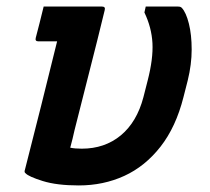

<svg xmlns="http://www.w3.org/2000/svg" viewBox="-20 -556 640 585"><path d="M113 -536H291Q302 -536 299 -525Q277 -434 253.5 -342.5Q230 -251 207 -159Q204 -146 201 -133Q198 -120 194 -106Q208 -103 229 -103Q299 -103 348 -143.5Q397 -184 417 -260L430 -311Q447 -377 444.5 -424.5Q442 -472 420 -518L424 -536H522Q527 -536 529.5 -535Q532 -534 534 -532Q547 -518 555.5 -484Q564 -450 564 -405Q564 -360 552 -311L539 -260Q516 -169 469 -109Q422 -49 358.5 -20Q295 9 220 9Q153 9 110 -4.5Q67 -18 58 -28Q53 -31 56 -39Q81 -137 105.5 -234.5Q130 -332 154 -430H97Q86 -430 89 -441Q94 -459 100.5 -485.5Q107 -512 113 -536Z"/></svg>

Font: Recursive Mn Lnr St SmB
Style: Italic
Weight: 600
Italic angle: -15°
Monospace: yes
Version: Version 1.079;hotconv 1.0.112;makeotfexe 2.5.65598; ttfautoh